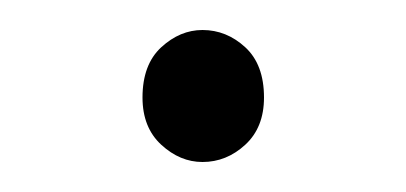

<svg xmlns="http://www.w3.org/2000/svg" viewBox="-20 -95 271 128"><path d="M115 13Q100 13 87.5 1.5Q75 -10 75 -30Q75 -52 87.5 -63.5Q100 -75 115 -75Q131 -75 143.5 -63.5Q156 -52 156 -30Q156 -10 143.5 1.5Q131 13 115 13Z"/></svg>

Font: Source Han Sans SC ExtraLight
Style: Regular
Weight: 250
Designer: Ryoko NISHIZUKA 西塚涼子 (kana, bopomofo & ideographs); Paul D. Hunt (Latin, Greek & Cyrillic); Sandoll Communications 산돌커뮤니
Foundry: Adobe
Version: Version 2.004;hotconv 1.0.118;makeotfexe 2.5.65603